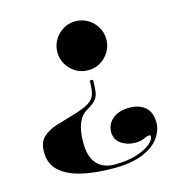

<svg xmlns="http://www.w3.org/2000/svg" viewBox="-107 -805 850 909"><g transform="rotate(-15 318.0 -350.0)"><path d="M288 -290Q231 -257 231 -145Q231 -74.5 262.2 -40.5Q293.5 -6.5 349 -6.5Q410.5 -6.5 455.2 -20.5Q500 -34.5 524 -54.2Q548 -74 548 -91Q548 -97.5 543.5 -97.5Q529 -97.5 514.2 -89.2Q499.5 -81 467 -81Q431.5 -81 401.5 -101Q371.5 -121 371.5 -159.5Q371.5 -197 401.5 -222.8Q431.5 -248.5 484 -248.5Q532.5 -248.5 561.5 -223.5Q590.5 -198.5 590.5 -148.5Q590.5 -110 565 -73.8Q539.5 -37.5 484 -14Q428.5 9.5 339 9.5Q256 9.5 188.2 -5.2Q120.5 -20 80.2 -55Q40 -90 40 -150Q40 -197 65.2 -221.2Q90.5 -245.5 131 -258.2Q171.5 -271 217.5 -284Q273 -300 298.2 -316Q323.5 -332 330.2 -356.2Q337 -380.5 337 -421H353Q353 -379.5 348.8 -357.2Q344.5 -335 330.8 -321Q317 -307 288 -290ZM463.5 -590Q463.5 -557 447.2 -529.8Q431 -502.5 403.8 -486.2Q376.5 -470 343.5 -470Q310.5 -470 283.2 -486.2Q256 -502.5 239.8 -529.8Q223.5 -557 223.5 -590Q223.5 -623 239.8 -650.2Q256 -677.5 283.2 -693.8Q310.5 -710 343.5 -710Q376.5 -710 403.8 -693.8Q431 -677.5 447.2 -650.2Q463.5 -623 463.5 -590Z"/></g></svg>

Font: Engraving CC
Style: Bold
Weight: 700
Designer: indestructible type*
Foundry: Cowboy Collective
Version: Version 1.000